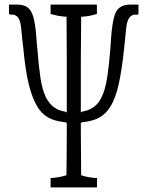

<svg xmlns="http://www.w3.org/2000/svg" viewBox="-20 -747 641 834"><path d="M400.9 -727.1Q400.9 -702.1 400.9 -686.5Q366.7 -675.3 332.5 -674.3Q331.1 -552.7 331.1 -485.4Q331.1 -368.2 331.1 -261.2Q334 -256.8 336.4 -262.2Q358.9 -266.1 375.5 -274.9Q404.8 -290.5 421.1 -324.2Q437.5 -357.9 445.6 -410.4Q453.6 -462.9 459.5 -536.1Q460.9 -557.1 462.9 -587.9Q467.3 -640.1 474.9 -670.7Q482.4 -701.2 499.5 -713.9Q516.6 -727.1 546.9 -727.1Q546.9 -727.1 581.5 -727.1Q581.5 -702.1 581.5 -686.5Q573.7 -680.2 565.4 -684.1Q546.4 -680.7 538.6 -665Q530.3 -649.9 527.8 -620.6Q523.4 -573.2 519 -535.6Q509.3 -442.9 495.6 -380.9Q481.9 -318.8 458 -281.7Q434.6 -244.6 397 -229.5Q371.1 -219.2 335.4 -215.8Q333.5 -210.9 331.1 -215.3Q331.1 -190.9 331.1 -176.8Q331.1 -109.4 332.5 14.2Q366.7 25.4 401.4 26.4Q401.4 51.3 401.4 66.9Q401.4 66.9 199.7 66.9Q199.7 51.8 199.7 26.4Q234.4 24.9 268.6 14.2Q270 -65.9 270 -174.8Q270 -190.4 270 -215.3Q268.1 -210.4 265.6 -215.8Q230 -219.2 204.1 -229.5Q166.5 -244.6 143.6 -281.7Q120.1 -318.8 105 -380.9Q89.8 -442.9 81.5 -535.6Q76.7 -573.2 72.3 -620.6Q69.8 -648.9 63 -663.6Q55.2 -680.2 36.1 -684.1Q27.8 -680.7 19 -687Q19 -702.1 19 -727.1Q19 -727.1 53.2 -727.1Q84.5 -727.1 100.8 -714.1Q117.2 -701.2 125.5 -670.7Q133.8 -640.1 137.7 -587.9Q139.6 -557.1 142.1 -536.1Q147.9 -462.9 155.5 -410.4Q163.1 -357.9 179.4 -324.5Q195.8 -291 224.6 -274.9Q241.2 -265.6 264.6 -261.7Q267.6 -256.3 270 -261.2Q270 -367.7 270 -483.9Q270 -541.5 269.5 -608.4Q269.5 -639.6 269 -674.3Q234.4 -675.8 199.7 -686.5Q199.7 -701.7 199.7 -727.1Q199.7 -727.1 400.9 -727.1Z"/></svg>

Font: Scarab Serif
Style: Light
Weight: 300
Designer: John Roberts
Foundry: Scarab
Version: 1.0